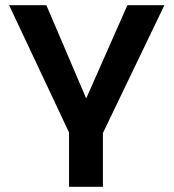

<svg xmlns="http://www.w3.org/2000/svg" viewBox="-20 -517 667 737"><path d="M245 -77H375V200H245ZM334 -85H287L469 -497H611L372 0H249L15 -497H158Z"/></svg>

Font: Syne
Style: Bold
Weight: 700
Designer: Lucas Descroix
Foundry: Bonjour Monde
Version: Version 2.200